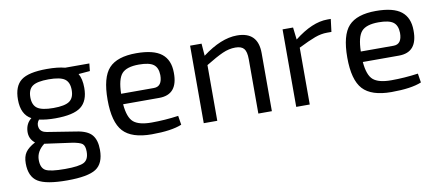

<svg xmlns="http://www.w3.org/2000/svg" viewBox="-64 -742 2726 1188"><g transform="rotate(-10 1298.5 -148.5)"><path d="M531 -440 459 -434Q479 -401 479 -344Q479 -262 432 -225.5Q385 -189 270 -189Q214 -189 169 -199Q150 -176 158 -148.5Q166 -121 203 -115L385 -86Q453 -76 480.5 -43.5Q508 -11 508 51Q508 136 457.5 169Q407 202 276 202Q144 202 92.5 169.5Q41 137 41 54Q41 11 59 -15Q77 -41 120 -64Q83 -93 86 -141Q89 -189 124 -216Q62 -249 62 -343Q62 -427 108.5 -463Q155 -499 271 -499Q340 -499 384 -487H536ZM270 -434Q198 -434 169 -413.5Q140 -393 140 -344Q140 -295 169 -274.5Q198 -254 270 -254Q342 -254 371 -274.5Q400 -295 400 -344Q400 -393 371.5 -413.5Q343 -434 270 -434ZM341 -23 175 -46Q124 -7 124 47Q124 98 154 114Q184 130 275 130Q364 130 394.5 113.5Q425 97 425 47Q425 11 409.5 -2Q394 -15 341 -23Z M925 -202H698Q705 -118 739 -89Q773 -60 852 -60Q935 -60 1021 -72L1030 -15Q965 12 841 12Q715 12 661.5 -46.5Q608 -105 608 -245Q608 -386 660 -442.5Q712 -499 832 -499Q941 -499 991 -459.5Q1041 -420 1041 -340Q1043 -202 925 -202ZM697 -268H903Q956 -268 956 -340Q955 -387 928 -407Q901 -427 836 -427Q759 -427 729 -393.5Q699 -360 697 -268Z M1241 -487 1247 -410Q1365 -499 1465 -499Q1597 -499 1597 -365V0H1512V-341Q1512 -389 1496 -408Q1480 -427 1442 -427Q1402 -427 1361.5 -409Q1321 -391 1254 -350V0H1169V-487Z M2055 -499 2045 -419H2017Q1980 -419 1940.5 -404.5Q1901 -390 1835 -357V0H1750V-487H1816L1825 -410Q1938 -499 2033 -499Z M2431 -202H2204Q2211 -118 2245 -89Q2279 -60 2358 -60Q2441 -60 2527 -72L2536 -15Q2471 12 2347 12Q2221 12 2167.5 -46.5Q2114 -105 2114 -245Q2114 -386 2166 -442.5Q2218 -499 2338 -499Q2447 -499 2497 -459.5Q2547 -420 2547 -340Q2549 -202 2431 -202ZM2203 -268H2409Q2462 -268 2462 -340Q2461 -387 2434 -407Q2407 -427 2342 -427Q2265 -427 2235 -393.5Q2205 -360 2203 -268Z"/></g></svg>

Font: Exo 2.0
Style: Regular
Weight: 400
Designer: Natanael Gama
Version: Version 1.001;PS 001.001;hotconv 1.0.70;makeotf.lib2.5.58329